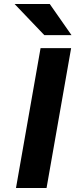

<svg xmlns="http://www.w3.org/2000/svg" viewBox="-20 -941 378 961"><path d="M60 0 183 -700H336L213 0ZM202 -765 53 -921H229L338 -765Z"/></svg>

Font: Overpass Black
Style: Italic
Weight: 900
Italic angle: -10°
Designer: Delve Withrington, Dave Bailey, Thomas Jockin
Foundry: Delve Fonts LLC
Version: Version 4.000